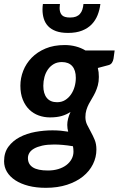

<svg xmlns="http://www.w3.org/2000/svg" viewBox="-55 -742 582 942"><path d="M430 -364.5Q430 -341.5 425 -323.2Q420 -305 412.8 -289.5Q405.5 -274 397 -260.2Q388.5 -246.5 381 -232.2Q373.5 -218 368.8 -202.2Q364 -186.5 364 -167.5Q364 -147 372.5 -129.8Q381 -112.5 391 -94.5Q401 -76.5 409.5 -56Q418 -35.5 418 -8.5Q418 29.5 401 63.8Q384 98 352 123.8Q320 149.5 274 164.5Q228 179.5 170 179.5Q122.5 179.5 84.8 169.8Q47 160 20.2 142.5Q-6.5 125 -20.8 101.2Q-35 77.5 -35 49Q-35 6.5 -13.5 -22.5Q8 -51.5 42 -69.2Q76 -87 118.2 -94.8Q160.5 -102.5 202.5 -102.5Q223 -102.5 242.5 -100.8Q262 -99 279.5 -96Q277.5 -104 276.2 -112Q275 -120 275 -129Q275 -158 291 -193Q272 -180 248 -173Q224 -166 190 -166Q161 -166 134.8 -175.5Q108.5 -185 88.5 -204.5Q68.5 -224 56.8 -253.2Q45 -282.5 45 -321.5Q45 -359 59 -394.8Q73 -430.5 100.5 -458.8Q128 -487 168.5 -504Q209 -521 262.5 -521Q291 -521 316.8 -514.2Q342.5 -507.5 364 -494.5H507.5L502 -454.5Q500 -442.5 494.2 -434Q488.5 -425.5 477.5 -422.5L425 -408.5Q427.5 -398.5 428.8 -387.5Q430 -376.5 430 -364.5ZM225 -240.5Q247.5 -240.5 264.5 -251Q281.5 -261.5 293.2 -278.5Q305 -295.5 311 -316.8Q317 -338 317 -360Q317 -397.5 299.5 -417.5Q282 -437.5 248.5 -437.5Q226 -437.5 209 -427.8Q192 -418 180.5 -401.8Q169 -385.5 163.2 -364.5Q157.5 -343.5 157.5 -321Q157.5 -282.5 174.8 -261.5Q192 -240.5 225 -240.5ZM305.5 2Q305.5 -5 304.8 -11.8Q304 -18.5 303 -24.5Q276 -29 253.2 -31Q230.5 -33 210.5 -33Q176.5 -33 152.2 -27.5Q128 -22 112.2 -13Q96.5 -4 89.2 8Q82 20 82 33.5Q82 63.5 106 79Q130 94.5 180 94.5Q208 94.5 231 87.5Q254 80.5 270.5 68Q287 55.5 296.2 38.5Q305.5 21.5 305.5 2ZM279 -580.5Q244 -580.5 220 -589.2Q196 -598 181.2 -613.5Q166.5 -629 160 -650Q153.5 -671 153.5 -695Q153.5 -702 154 -708.8Q154.5 -715.5 155.5 -722.5H239Q237.5 -712 237.5 -703Q237.5 -680.5 248.5 -668.2Q259.5 -656 288.5 -656Q306 -656 317.8 -660.5Q329.5 -665 337.2 -673.8Q345 -682.5 349 -694.8Q353 -707 354.5 -722.5H437.5Q434 -693.5 423.8 -667.8Q413.5 -642 394.8 -622.5Q376 -603 347.5 -591.8Q319 -580.5 279 -580.5Z"/></svg>

Font: Lato TR
Style: Bold Italic
Weight: 700
Italic angle: -12°
Designer: Lukasz Dziedzic
Foundry: tyPoland Lukasz Dziedzic
Version: Version 1.104 2013